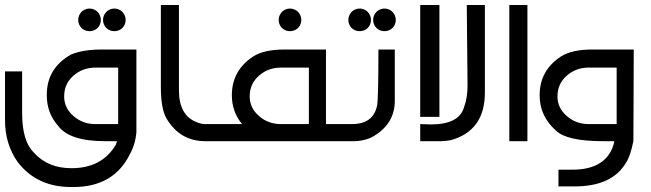

<svg xmlns="http://www.w3.org/2000/svg" viewBox="-20 -564 2601 767"><path d="M386.7 -366.2H524.9V-37.1Q521.5 10.3 499 51.8Q434.1 183.1 273.4 183.1H263.7Q127.4 183.1 50.8 83.5Q0 11.7 0 -83.5V-278.8H68.4V-112.3Q68.4 -0.5 114.7 44.9Q170.4 107.9 265.1 107.9Q387.7 107.9 442.9 13.7L447.3 0H399.4Q257.3 0 211.9 -61.5Q167 -112.8 167 -182.1V-186Q167 -291.5 263.7 -346.2Q311.5 -366.2 386.7 -366.2ZM355.5 -68.4H452.1V-293.9H355.5Q307.6 -292 273.4 -261.7Q236.3 -229.5 236.3 -178.7Q236.3 -132.8 273.4 -100.6Q307.6 -70.3 355.5 -68.4ZM436.5 -529.8Q448.2 -529.8 459 -523.9Q469.7 -518.1 475.8 -507.1Q481.9 -496.1 481.9 -484.4Q481.9 -472.7 476.1 -461.9Q470.2 -451.2 459.5 -445.3Q448.7 -439.5 436.5 -439.5Q424.8 -439.5 414.1 -445.3Q403.3 -451.2 397.5 -461.9Q391.6 -472.7 391.6 -484.4Q391.6 -496.1 397.7 -507.1Q403.8 -518.1 414.6 -523.9Q425.3 -529.8 436.5 -529.8ZM337.4 -529.8Q349.1 -529.8 359.9 -523.9Q370.6 -518.1 376.7 -507.1Q382.8 -496.1 382.8 -484.4Q382.8 -472.7 377 -461.9Q371.1 -451.2 360.4 -445.3Q349.6 -439.5 337.4 -439.5Q325.7 -439.5 314.9 -445.3Q304.2 -451.2 298.3 -461.9Q292.5 -472.7 292.5 -484.4Q292.5 -496.1 298.6 -507.1Q304.7 -518.1 315.4 -523.9Q326.2 -529.8 337.4 -529.8Z M622.6 -543.9H694.8V-203.6Q694.8 -101.6 767.6 -75.2Q784.2 -68.4 798.8 -68.4H826.7V0H800.3Q698.2 0 644.5 -91.8Q622.6 -130.4 622.6 -217.3Z M1138.2 -529.8Q1149.9 -529.8 1160.6 -523.9Q1171.4 -518.1 1177.5 -507.1Q1183.6 -496.1 1183.6 -484.4Q1183.6 -472.7 1177.7 -461.9Q1171.9 -451.2 1161.1 -445.3Q1150.4 -439.5 1138.2 -439.5Q1126.5 -439.5 1115.7 -445.3Q1105 -451.2 1099.1 -461.9Q1093.3 -472.7 1093.3 -484.4Q1093.3 -496.1 1099.4 -507.1Q1105.5 -518.1 1116.2 -523.9Q1127 -529.8 1138.2 -529.8ZM802.2 -68.4H946.8Q906.2 -118.2 906.2 -183.1Q906.2 -283.2 992.2 -338.9Q1035.6 -366.2 1116.7 -366.2H1282.2V-68.4H1359.9V0H802.2ZM1096.7 -68.4H1213.9V-293.9H1096.7Q1048.8 -292 1014.6 -261.7Q977.5 -229.5 977.5 -178.7Q977.5 -132.8 1014.6 -100.6Q1048.8 -70.3 1096.7 -68.4Z M1491.7 -366.2H1557.1V-161.1Q1557.1 -64.5 1461.4 -13.7Q1428.2 0 1394.5 0H1335.4V-68.4H1386.2Q1471.2 -68.4 1486.3 -142.1Q1491.7 -167 1491.7 -366.2ZM1515.6 -529.8Q1527.3 -529.8 1538.1 -523.9Q1548.8 -518.1 1554.9 -507.1Q1561 -496.1 1561 -484.4Q1561 -472.7 1555.2 -461.9Q1549.3 -451.2 1538.6 -445.3Q1527.8 -439.5 1515.6 -439.5Q1503.9 -439.5 1493.2 -445.3Q1482.4 -451.2 1476.6 -461.9Q1470.7 -472.7 1470.7 -484.4Q1470.7 -496.1 1476.8 -507.1Q1482.9 -518.1 1493.7 -523.9Q1504.4 -529.8 1515.6 -529.8ZM1416.5 -529.8Q1428.2 -529.8 1439 -523.9Q1449.7 -518.1 1455.8 -507.1Q1461.9 -496.1 1461.9 -484.4Q1461.9 -472.7 1456.1 -461.9Q1450.2 -451.2 1439.5 -445.3Q1428.7 -439.5 1416.5 -439.5Q1404.8 -439.5 1394 -445.3Q1383.3 -451.2 1377.4 -461.9Q1371.6 -472.7 1371.6 -484.4Q1371.6 -496.1 1377.7 -507.1Q1383.8 -518.1 1394.5 -523.9Q1405.3 -529.8 1416.5 -529.8Z M1658.7 -543.9H1735.4V-97.2H1658.7ZM1844.7 -543.9H1917V-194.3Q1917 -41.5 1780.3 -3.9Q1756.3 0 1743.7 0H1658.7V-68.4Q1672.4 -68.4 1701.2 -66.9Q1814.9 -66.9 1834 -136.7Q1847.7 -173.3 1847.7 -221.7Z M2014.6 -543.9H2086.9V0H2014.6Z M2346.2 -366.2H2511.7L2510.3 -1Q2498.5 59.1 2481.4 85Q2425.8 180.7 2275.4 180.7H2210.9V113.8H2267.1Q2389.2 113.8 2425.8 28.8Q2433.6 8.8 2433.6 0H2388.7Q2245.1 0 2201.2 -42Q2135.7 -100.1 2135.7 -183.1Q2135.7 -283.2 2221.7 -338.9Q2265.1 -366.2 2346.2 -366.2ZM2326.2 -68.4H2443.4V-293.9H2326.2Q2278.3 -292 2244.1 -261.7Q2207 -229.5 2207 -178.7Q2207 -132.8 2244.1 -100.6Q2278.3 -70.3 2326.2 -68.4Z"/></svg>

Font: Gasq
Style: Regular
Weight: 400
Designer: Husham Jawad
Version: Version 1.00;December 29, 2020;FontCreator 13.0.0.2683 32-bi